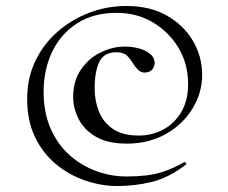

<svg xmlns="http://www.w3.org/2000/svg" viewBox="-20 -520 765 643"><path d="M373 103Q319 103 265 84.5Q211 66 167 29.5Q123 -7 97 -61.5Q71 -116 71 -189Q71 -259 98.5 -316Q126 -373 173 -414Q220 -455 279.5 -477.5Q339 -500 403 -500Q482 -500 538.5 -468Q595 -436 626 -383.5Q657 -331 657 -269Q657 -209 624.5 -156Q592 -103 535 -71Q478 -39 405 -39Q340 -39 300.5 -62.5Q261 -86 243 -122Q225 -158 225 -195Q225 -249 251 -287Q277 -325 317 -344.5Q357 -364 398 -364Q423 -364 445 -358Q467 -352 482 -340Q497 -328 498 -311Q498 -297 489.5 -287Q481 -277 464 -277Q451 -277 441.5 -287Q432 -297 426 -307Q417 -322 405.5 -333.5Q394 -345 370 -345Q328 -345 312.5 -312.5Q297 -280 297 -224Q297 -182 311.5 -146Q326 -110 358.5 -88Q391 -66 445 -66Q487 -66 524.5 -85Q562 -104 586 -143Q610 -182 610 -239Q610 -305 578.5 -358.5Q547 -412 493 -444.5Q439 -477 370 -477Q292 -477 237 -441Q182 -405 154 -345Q126 -285 126 -213Q126 -143 149.5 -89.5Q173 -36 213 -0.5Q253 35 302.5 53Q352 71 403 71Q439 71 469.5 67.5Q500 64 531 53.5Q562 43 597 23Q600 22 602.5 25.5Q605 29 603 31Q544 76 487.5 89.5Q431 103 373 103Z"/></svg>

Font: Cormorant Medium
Style: Italic
Weight: 500
Italic angle: -10°
Designer: Christian Thalmann (Catharsis Fonts)
Foundry: Catharsis Fonts
Version: Version 4.000